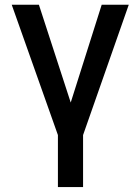

<svg xmlns="http://www.w3.org/2000/svg" viewBox="-20 -565 578 790"><path d="M28.3 -545.4H140.1L271 -143.1L398.4 -545.4H509.8L321.8 -9.3V204.6H218.3V-9.3Z"/></svg>

Font: Interop Med
Style: Regular
Weight: 500
Designer: Rasmus Andersson, Google, Jang Haemin
Foundry: jhaemin
Version: Version 1.007